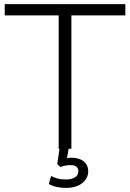

<svg xmlns="http://www.w3.org/2000/svg" viewBox="-20 -725 634 936"><path d="M266 0V-650H3V-705H591V-650H328V0ZM301 191Q277 191 255 186Q233 181 218 172L229 133Q247 142 263 146Q279 150 302 150Q329 150 345.5 139.5Q362 129 362 110Q362 96 353 88Q344 80 324 80Q313 80 302 81.5Q291 83 275 89L259 75L273 -20H318L305 55L284 51Q296 48 307.5 46Q319 44 329 44Q352 44 370.5 51.5Q389 59 399.5 74Q410 89 410 111Q410 134 396 152.5Q382 171 358 181Q334 191 301 191Z"/></svg>

Font: Nunito Sans 12pt Light
Style: Regular
Weight: 300
Designer: Vernon Adams
Foundry: Vernon Adams
Version: Version 3.101;gftools[0.9.27]